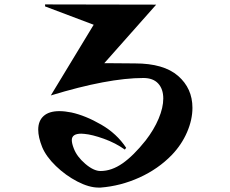

<svg xmlns="http://www.w3.org/2000/svg" viewBox="-20 -782 1040 869"><path d="M171 -116Q153 -161 153 -195Q153 -235 177.5 -257Q202 -279 249 -279Q273 -279 303 -273Q367 -259 438 -218Q509 -177 551 -113L545 -105Q503 -135 450 -154Q397 -173 362 -176L348 -177Q305 -177 305 -148Q305 -133 314 -110Q328 -73 366 -40.5Q404 -8 435 -8Q485 -8 534.5 -42.5Q584 -77 639 -146Q677 -195 698 -245Q719 -295 719 -336Q719 -379 696 -404Q673 -429 629 -429Q469 -429 210 -350L404 -670L184 -753V-762L687 -761L452 -496H471L591 -495Q721 -495 786 -438.5Q851 -382 851 -294Q851 -240 826.5 -183.5Q802 -127 758 -81Q696 -17 611 21.5Q526 60 435 67H426Q383 67 330 39.5Q277 12 233 -30.5Q189 -73 171 -116Z"/></svg>

Font: Tiejili SC
Style: Regular
Weight: 400
Designer: Buernia
Foundry: Ershou Xiaoxi Press
Version: Version 1.100